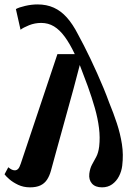

<svg xmlns="http://www.w3.org/2000/svg" viewBox="-31 -812 618 846"><path d="M60.5 -91 222 -573.5H298.5Q276.5 -620 254.2 -650.2Q232 -680.5 206.8 -695.8Q181.5 -711 150.5 -711Q122.5 -711 97 -700.8Q71.5 -690.5 59.5 -681L39 -772Q52 -779.5 80 -786Q108 -792.5 134.5 -792.5Q174.5 -792.5 206 -778.2Q237.5 -764 263.5 -735Q289.5 -706 312.5 -661Q324.5 -639 338.8 -611.2Q353 -583.5 367.8 -552.5Q382.5 -521.5 397.2 -488.8Q412 -456 425.5 -423.2Q439 -390.5 450 -360Q469 -314 484 -268.5Q499 -223 506.2 -177Q513.5 -131 507.5 -81.5Q504.5 -57 493.2 -35.2Q482 -13.5 463.2 0Q444.5 13.5 418.5 13.5Q389 13.5 374.2 -3.2Q359.5 -20 362.5 -46.5Q365.5 -70.5 374.5 -86.8Q383.5 -103 393 -120.8Q402.5 -138.5 406 -166.5Q410.5 -206 405.2 -248Q400 -290 387 -335.8Q374 -381.5 356 -431.5L320.5 -525.5L293 -421Q281 -377 268.2 -331.2Q255.5 -285.5 242.8 -239.2Q230 -193 217.5 -147.8Q205 -102.5 193.5 -60Q187 -36.5 176 -20Q165 -3.5 147 5Q129 13.5 101.5 13.5Q72.5 13.5 49.2 2.5Q26 -8.5 10.2 -22.2Q-5.5 -36 -11 -44L5.5 -75Q13.5 -68.5 20.2 -65Q27 -61.5 34.5 -61.5Q42.5 -61.5 48.8 -67.8Q55 -74 60.5 -91Z"/></svg>

Font: Merriweather 48pt
Style: Bold Italic
Weight: 700
Italic angle: -7.8°
Version: Version 2.101